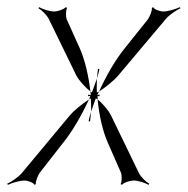

<svg xmlns="http://www.w3.org/2000/svg" viewBox="-32 -503 523 535"><path d="M-12 9 -10 12C1 7 22 0 37 0C45 0 62 6 64 12L68 10C66 4 74 -15 79 -22L143 -104C170 -137 196 -183 216 -226C196 -213 173 -194 163 -182L29 -21C19 -9 -1 4 -12 9ZM216 -226C218 -227 219 -228 221 -229C222 -216 222 -204 222 -192C226 -204 230 -216 235 -229C237 -228 238 -227 240 -226V-236H239V-238C241 -241 242 -245 244 -248L238 -245C237 -259 238 -272 238 -284C234 -272 229 -259 224 -245C222 -246 222 -247 220 -248C220 -245 221 -241 221 -238V-236H220C218 -233 218 -229 216 -226ZM241 -311C240 -303 239 -294 238 -284C241 -294 244 -303 245 -311ZM240 -226C244 -183 254 -137 269 -104L305 -22C308 -15 308 4 304 10L308 12C312 6 331 0 340 0C354 0 373 7 382 12L384 9C375 4 361 -9 355 -21L277 -182C271 -194 256 -213 240 -226ZM213 -235C215 -235 218 -235 220 -236L221 -237V-238C219 -239 216 -239 214 -239ZM244 -248C264 -261 286 -279 297 -292L430 -450C440 -462 460 -475 471 -480L469 -483C458 -478 437 -471 423 -471C414 -471 397 -477 395 -483L391 -481C393 -475 385 -456 380 -449L316 -369C289 -336 263 -290 244 -248ZM239 -237C241 -235 242 -235 245 -235L246 -239C244 -239 241 -239 239 -238ZM215 -165H219C220 -173 221 -182 222 -192C219 -182 216 -173 215 -165ZM75 -480C84 -475 98 -462 104 -450L181 -292C188 -279 204 -261 220 -248C215 -290 205 -336 190 -369L154 -449C151 -456 151 -475 155 -481L151 -483C147 -477 128 -471 120 -471C105 -471 86 -478 77 -483Z"/></svg>

Font: Armata Saber
Style: RgIta
Weight: 400
Designer: Jasper
Foundry: Cannot Into Space Fonts
Version: Version 0.970